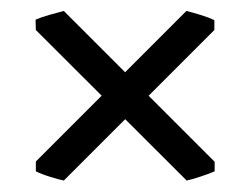

<svg xmlns="http://www.w3.org/2000/svg" viewBox="-20 -446 450 345"><path d="M365.7 -138.2Q356 -133.8 340.3 -128.7Q324.7 -123.5 315.4 -121.6L44.4 -392.1L43.9 -410.6Q53.7 -415 69.1 -419.4Q84.5 -423.8 94.7 -426.3L365.7 -155.3ZM44.4 -155.8 314.9 -426.3Q325.2 -423.8 340.3 -419.2Q355.5 -414.6 365.2 -409.7V-392.1L94.7 -121.6Q85.4 -123.5 70.3 -128.2Q55.2 -132.8 44.4 -138.2Z"/></svg>

Font: Gentium Book Plus
Style: Regular
Weight: 400
Designer: Victor Gaultney, Annie Olsen, Iska Routamaa, Becca Hirsbrunner
Foundry: SIL International
Version: Version 6.101